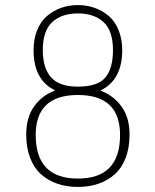

<svg xmlns="http://www.w3.org/2000/svg" viewBox="-20 -727 610 758"><path d="M83.5 -196Q83.5 -263 114.5 -306.8Q145.5 -350.5 198 -370Q112.5 -410.5 112.5 -529Q112.5 -573 126.8 -608Q141 -643 165.8 -664Q190.5 -685 221.5 -696Q252.5 -707 287.5 -707Q322.5 -707 353.5 -696Q384.5 -685 409.2 -664Q434 -643 448.2 -608Q462.5 -573 462.5 -529Q462.5 -410.5 376 -369.5Q428.5 -350 460 -306.2Q491.5 -262.5 491.5 -196Q491.5 -143.5 476 -103.5Q460.5 -63.5 432.8 -38.8Q405 -14 368.2 -1.5Q331.5 11 287.5 11Q243.5 11 206.8 -1.5Q170 -14 142.2 -38.8Q114.5 -63.5 99 -103.5Q83.5 -143.5 83.5 -196ZM287.5 -385Q365.5 -385 395.8 -421Q426 -457 426 -529Q426 -605.5 388.8 -639.8Q351.5 -674 287.5 -674Q223.5 -674 186.2 -639.8Q149 -605.5 149 -529Q149 -459 181.2 -422Q213.5 -385 287.5 -385ZM454 -194Q454 -352 287.5 -352Q121 -352 121 -194Q121 -22 287.5 -22Q454 -22 454 -194Z"/></svg>

Font: League Mono Narrow Thin
Style: Regular
Weight: 100
Width: 3
Designer: Tyler Finck
Foundry: The League of Moveable Type / Tyler Finck
Version: Version 2.210